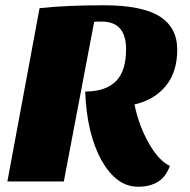

<svg xmlns="http://www.w3.org/2000/svg" viewBox="-20 -688 721 728"><path d="M8 0 130 -657Q229 -668 373.5 -668Q518 -668 585 -626Q652 -584 652 -499.5Q652 -415 608.5 -362Q565 -309 490 -292Q507 -209 546 -142Q582 -79 624 -59Q609 -17 578.5 1.5Q548 20 504.5 20Q461 20 427 -5.5Q393 -31 366 -78Q309 -180 303 -341H310Q384 -343 421 -381.5Q458 -420 458 -501Q458 -602 373 -606H351Q342 -606 337 -605L222 0Z"/></svg>

Font: Sansita One
Style: Regular
Weight: 400
Version: Version 1.002